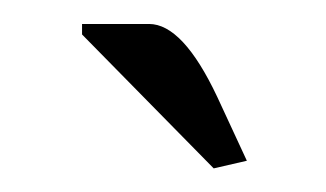

<svg xmlns="http://www.w3.org/2000/svg" viewBox="-20 -691 273 161"><path d="M48.8 -662.1V-670.9H105Q133.3 -670.9 162.1 -609.9L187 -556.2L159.2 -549.8Z"/></svg>

Font: Resagokr
Style: Regular
Weight: 500
Designer: gluk
Foundry: gluk
Version: Version 0.95